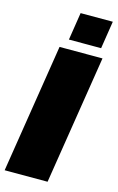

<svg xmlns="http://www.w3.org/2000/svg" viewBox="-135 -954 617 1008"><g transform="rotate(15 173.5 -450.0)"><path d="M148.3 -750 171.7 -900H346.7L323.3 -750ZM0 0 110.8 -700H344.2L233.3 0Z"/></g></svg>

Font: BoonTook
Style: Italic
Weight: 400
Italic angle: -9°
Designer: Sungsit Sawaiwan
Foundry: FontUni
Version: Version 3.0